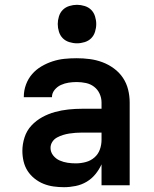

<svg xmlns="http://www.w3.org/2000/svg" viewBox="-20 -770 640 798"><path d="M246 8Q224 8 202.5 5Q181 2 161 -6Q141 -14 123.5 -28Q106 -42 94.5 -60Q83 -78 78 -99.5Q73 -121 73 -143Q73 -171 82 -199Q91 -227 110.5 -248Q130 -269 155.5 -283Q181 -297 208.5 -304.5Q236 -312 264.5 -315Q293 -318 322 -318H402V-344Q402 -363 394 -380.5Q386 -398 371 -409.5Q356 -421 337 -425Q318 -429 299 -429Q282 -429 265.5 -426.5Q249 -424 233.5 -417Q218 -410 207 -396.5Q196 -383 196 -367V-366H79V-369Q79 -394 88 -418.5Q97 -443 113.5 -462Q130 -481 152 -494Q174 -507 198.5 -515Q223 -523 248 -525.5Q273 -528 299 -528Q326 -528 353 -524.5Q380 -521 405.5 -511.5Q431 -502 453.5 -485.5Q476 -469 491 -446.5Q506 -424 512.5 -397.5Q519 -371 519 -344V0H402V-87Q392 -65 376.5 -46Q361 -27 340 -14.5Q319 -2 294.5 3Q270 8 246 8ZM295 -91Q316 -91 336.5 -96.5Q357 -102 372.5 -115.5Q388 -129 395 -148.5Q402 -168 402 -189V-219H322Q308 -219 294.5 -218Q281 -217 268 -215Q255 -213 242 -209Q229 -205 217 -198.5Q205 -192 197.5 -180.5Q190 -169 190 -155Q190 -138 201 -124Q212 -110 228 -103Q244 -96 261 -93.5Q278 -91 295 -91ZM300 -590Q284 -590 268 -595Q252 -600 241 -611Q230 -622 225 -638Q220 -654 220 -670Q220 -686 225 -702Q230 -718 241 -729Q252 -740 268 -745Q284 -750 300 -750Q316 -750 332 -745Q348 -740 359 -729Q370 -718 375 -702Q380 -686 380 -670Q380 -654 375 -638Q370 -622 359 -611Q348 -600 332 -595Q316 -590 300 -590Z"/></svg>

Font: Iosevka Extended
Style: Bold
Weight: 700
Width: 7
Monospace: yes
Designer: Belleve Invis
Foundry: Belleve Invis
Version: Version 32.5.0; ttfautohint (v1.8.4)